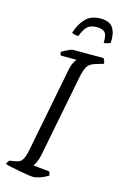

<svg xmlns="http://www.w3.org/2000/svg" viewBox="-142 -959 640 1016"><g transform="rotate(15 178.0 -451.0)"><path d="M149 0Q140 0 119 -3Q98 -6 72.5 -11Q47 -16 25 -20.5Q3 -25 -7 -29Q-6 -36 -1.5 -42Q3 -48 6 -51L33 -55Q49 -57 60 -63Q71 -69 79.5 -87Q88 -105 95 -143L181 -583Q188 -621 197.5 -638Q207 -655 211 -658H125Q123 -661 121 -665Q119 -669 119 -676Q125 -681 137 -687.5Q149 -694 161.5 -699Q174 -704 180 -704H346Q349 -700 352.5 -692.5Q356 -685 356 -675L312 -662Q282 -653 270 -634Q258 -615 250 -576L161 -122Q156 -98 148 -81.5Q140 -65 135 -59L224 -50Q225 -47 227.5 -41.5Q230 -36 230 -29Q212 -17 188.5 -8.5Q165 0 149 0ZM187 -782Q173 -782 163 -785Q153 -788 151 -791Q167 -841 196.5 -871.5Q226 -902 278 -902Q329 -902 347.5 -871.5Q366 -841 362 -791Q356 -788 346.5 -785Q337 -782 326 -782Q328 -824 315 -838.5Q302 -853 271 -853Q239 -853 221 -838.5Q203 -824 187 -782Z"/></g></svg>

Font: Texturina 72pt 72pt Light
Style: Italic
Weight: 300
Italic angle: -11°
Designer: Guillermo Torres Carreño
Foundry: Omnibus-Type
Version: Version 1.002; ttfautohint (v1.8.3)